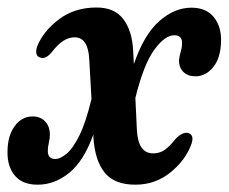

<svg xmlns="http://www.w3.org/2000/svg" viewBox="-20 -482 610 512"><path d="M335 -347.5 337 -311Q363.5 -389 404.2 -425.2Q445 -461.5 490.5 -461.5Q529.5 -461.5 549.8 -436.8Q570 -412 569.5 -374Q569 -328.5 549 -303.5Q529 -278.5 501 -278.5Q481 -278.5 469 -290.2Q457 -302 457.5 -321.5Q458 -331 461.8 -343.5Q465.5 -356 465.5 -368Q465.5 -388 444.5 -388Q420 -388 391.8 -349.8Q363.5 -311.5 341 -221L345 -136Q348 -73 388.5 -73Q405.5 -73 418.8 -82Q432 -91 449 -112.5Q467 -130.5 481 -127.5Q499 -123 490.5 -98Q475 -55 434.5 -22.2Q394 10.5 341 10.5Q285 10.5 259 -21.8Q233 -54 229 -116V-123.5Q203.5 -52.5 164.5 -21Q125.5 10.5 80.5 10.5Q40 10.5 19.8 -13.5Q-0.5 -37.5 0 -76.5Q0 -119.5 19 -145.5Q38 -171.5 67 -171.5Q88 -171.5 100.5 -158Q113 -144.5 113 -123Q113 -111.5 110.2 -101Q107.5 -90.5 107.5 -79.5Q107.5 -58 127.5 -58Q140.5 -58 157.5 -72Q174.5 -86 191.8 -121Q209 -156 224 -218L218 -324Q215 -382.5 179 -382.5Q164 -382.5 149 -373.2Q134 -364 116.5 -341Q102 -324.5 88.5 -328Q71 -332.5 79 -358Q95 -398.5 136.8 -430.2Q178.5 -462 237.5 -462Q285.5 -462 309 -430.8Q332.5 -399.5 335 -347.5Z"/></svg>

Font: Fraunces 72pt Soft SemiBold
Style: Italic
Weight: 600
Italic angle: -16°
Version: Version 1.000;[b76b70a41]